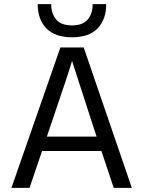

<svg xmlns="http://www.w3.org/2000/svg" viewBox="-20 -902 688 922"><path d="M218 -284 205 -246H444L431 -285L326 -609Q314 -566 218 -284ZM122 0H35L270 -674H382L613 0H526L467 -177H182ZM490 -882Q490 -809 449 -766Q408 -723 326 -723Q244 -723 202.5 -766Q161 -809 161 -882H226Q226 -836 250 -808Q274 -780 326 -780Q377 -780 401 -808Q425 -836 425 -882Z"/></svg>

Font: Hind Madurai
Style: Regular
Weight: 400
Designer: Jyotish Sonowal
Foundry: Indian Type Foundry
Version: Version 1.001;PS 1.0;hotconv 1.0.86;makeotf.lib2.5.63406; tt